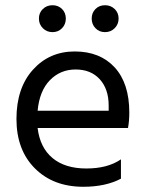

<svg xmlns="http://www.w3.org/2000/svg" viewBox="-20 -710 562 735"><path d="M217.5 -675.5Q232 -661 232 -639Q232 -617 217.5 -602Q203 -587 181 -587Q159 -587 144 -602Q129 -617 129 -639Q129 -661 144 -675.5Q159 -690 181 -690Q203 -690 217.5 -675.5ZM419 -675.5Q434 -661 434 -639Q434 -617 419 -602Q404 -587 382 -587Q360 -587 345.5 -602Q331 -617 331 -639Q331 -661 345.5 -675.5Q360 -690 382 -690Q404 -690 419 -675.5ZM124 -286H396V-306Q396 -369 362 -406.5Q328 -444 269.5 -444Q211 -444 171 -403Q131 -362 124 -286ZM299 5Q184 5 113.5 -65.5Q43 -136 43 -254.5Q43 -373 106 -443Q169 -513 266 -513Q363 -513 419 -452Q475 -391 475 -279Q475 -247 470 -220H124Q133 -145 181 -105Q229 -65 310.5 -65Q392 -65 443 -100V-26Q384 5 299 5Z"/></svg>

Font: Hind Mysuru
Style: Regular
Weight: 400
Designer: Manushi Parikh, Hitesh Malaviya
Foundry: Indian Type Foundry
Version: Version 0.703;PS 1.0;hotconv 1.0.86;makeotf.lib2.5.63406